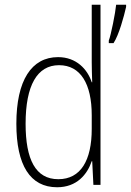

<svg xmlns="http://www.w3.org/2000/svg" viewBox="-20 -780 552 810"><path d="M221 10C304 10 348 -44 367 -100H369L374 0H404V-760H367V-517C367 -491 368 -463 369 -433H367C349 -488 302 -539 225 -539C113 -539 49 -441 49 -258C49 -83 107 10 221 10ZM512 -751V-760H470C467 -727 448 -631 439 -609V-598H459C482 -633 503 -711 512 -751ZM226 -24C130 -24 88 -107 88 -258C88 -420 137 -505 229 -505C320 -505 367 -426 367 -294V-236C367 -104 321 -24 226 -24Z"/></svg>

Font: Noto Sans Myanmar Condensed ExtraLight
Style: Regular
Weight: 200
Width: 3
Designer: Monotype Design Team
Foundry: Monotype Imaging Inc.
Version: Version 2.107